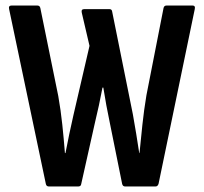

<svg xmlns="http://www.w3.org/2000/svg" viewBox="-20 -675 739 695"><path d="M157 0Q148 0 146 -9L13 -642Q10 -655 22 -655H115Q124 -655 126 -646L191 -327Q200 -276 205.5 -224Q211 -172 215 -121H217Q230 -189 246 -259L304 -509L276 -629Q273 -642 285 -642H376Q385 -642 386 -633L461 -261Q467 -226 473 -191Q479 -156 484 -121H485Q490 -172 495.5 -224Q501 -276 510 -330L572 -646Q574 -655 583 -655H677Q688 -655 685 -642L554 -10Q551 0 543 0H433Q424 0 422 -10L378 -228Q371 -261 365 -293.5Q359 -326 354 -358H351Q345 -326 338 -293.5Q331 -261 323 -228L274 -9Q273 0 263 0Z"/></svg>

Font: Sofia Sans Condensed
Style: Bold
Weight: 700
Designer: Botio Nikoltchev, Ani Petrova
Foundry: lettersoup
Version: Version 4.101; ttfautohint (v1.8.4.7-5d5b)